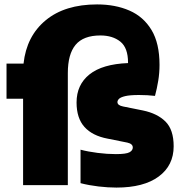

<svg xmlns="http://www.w3.org/2000/svg" viewBox="-20 -838 820 869"><path d="M9.5 -391V-550H86.5Q100 -674.5 186.8 -746.2Q273.5 -818 419.5 -818Q502 -818 565.8 -790.2Q629.5 -762.5 665.8 -702.2Q702 -642 702 -544.5Q702 -507.5 696.2 -472.5Q690.5 -437.5 681.5 -404Q665.5 -406 646.8 -407Q628 -408 609.5 -408Q568 -408 547 -403Q526 -398 518.8 -390.8Q511.5 -383.5 511.5 -376Q511.5 -361 537.5 -356L627 -338Q692 -324.5 729 -287.8Q766 -251 766 -176Q766 -89 698.2 -39Q630.5 11 507 11Q469 11 426.2 6Q383.5 1 344.5 -9V-160.5Q378.5 -151.5 421.8 -146Q465 -140.5 504.5 -140.5Q551 -140.5 566 -148.8Q581 -157 581 -170.5Q581 -187 556.5 -192.5L467 -210.5Q398 -223.5 362.2 -263.5Q326.5 -303.5 326.5 -374Q326.5 -454.5 385 -501.2Q443.5 -548 559.5 -552.5V-554.5Q559.5 -621.5 524.8 -649.5Q490 -677.5 434.5 -677.5Q357.5 -677.5 322.2 -635.2Q287 -593 287 -507.5V0H84.5V-391Z"/></svg>

Font: Encode Sans SemiCondensed SemiCondensed Black
Style: Regular
Weight: 900
Width: 4
Designer: Multiple Designers
Foundry: Impallari Type
Version: Version 3.000; ttfautohint (v1.8.3) -l 8 -r 50 -G 200 -x 14 